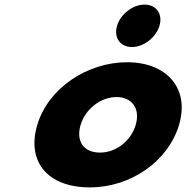

<svg xmlns="http://www.w3.org/2000/svg" viewBox="-20 -798 808 833"><path d="M141.7 -256C94.7 -98 185 15 370 15C547 15 709.7 -98 756.7 -256C804.4 -416 701.7 -528 531.7 -528C358.7 -528 189.4 -416 141.7 -256ZM329.7 -256C350.9 -327 418.8 -377 485.8 -377C551.8 -377 589.9 -327 568.7 -256C547.9 -186 483 -136 414 -136C342 -136 308.9 -186 329.7 -256ZM607.2 -778C556.2 -778 503 -737 487.8 -686C472.6 -635 501.4 -594 552.4 -594C603.4 -594 656.6 -635 671.8 -686C687 -737 658.2 -778 607.2 -778Z"/></svg>

Font: Hussar
Style: BdOblThree
Weight: 700
Foundry: Cannot Into Space Fonts
Version: Version 2.00